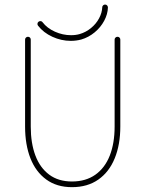

<svg xmlns="http://www.w3.org/2000/svg" viewBox="-20 -793 625 826"><path d="M485.4 -634.8Q490.7 -634.8 494.1 -631.3Q497.6 -627.9 497.6 -622.6V-248.5Q497.6 -170.9 473.6 -112.1Q449.7 -53.2 403.1 -20.5Q356.4 12.2 289.6 12.2Q224.1 12.2 179 -20.8Q133.8 -53.7 110.8 -112.3Q87.9 -170.9 87.9 -248.5V-622.6Q87.9 -627.9 91.6 -631.3Q95.2 -634.8 100.1 -634.8Q105.5 -634.8 108.9 -631.3Q112.3 -627.9 112.3 -622.6V-248.5Q112.3 -176.8 132.3 -123.8Q152.3 -70.8 191.9 -41.5Q231.4 -12.2 289.6 -12.2Q349.1 -12.2 390.4 -41.5Q431.6 -70.8 452.4 -124Q473.1 -177.2 473.1 -248.5V-622.6Q473.1 -627.9 476.8 -631.3Q480.5 -634.8 485.4 -634.8ZM432.1 -773.4Q437.5 -773.4 440.9 -769.5Q444.3 -765.6 444.3 -760.7Q443.4 -731.9 428.2 -703.6Q413.1 -675.3 387.2 -653.8Q361.3 -632.3 329.6 -623Q307.6 -617.2 284.7 -617.2Q243.7 -617.2 205.3 -634.8Q167 -652.3 143.6 -682.6Q141.1 -686 141.1 -689.9Q141.1 -695.3 144.8 -698.7Q148.4 -702.1 153.3 -702.1Q159.7 -702.1 163.1 -697.3Q182.6 -671.9 216.3 -656.7Q250 -641.6 285.6 -641.6Q306.2 -641.6 322.8 -646.5Q349.6 -654.3 371.6 -672.4Q393.6 -690.4 406.2 -714.1Q418.9 -737.8 419.9 -761.7Q419.9 -766.6 423.6 -770Q427.2 -773.4 432.1 -773.4Z"/></svg>

Font: Velvelyne Light
Style: Regular
Weight: 200
Designer: Manon Van der Borght et Mariel Nils
Foundry: Velvetyne
Version: Version 1.070